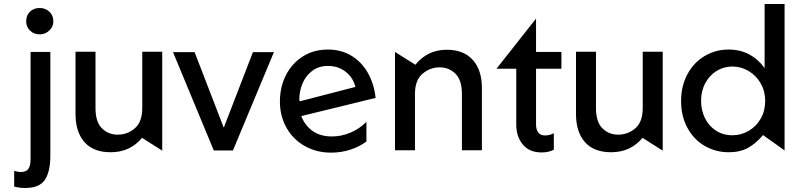

<svg xmlns="http://www.w3.org/2000/svg" viewBox="-20 -752 4013 961"><path d="M105 189Q178 189 205 147.5Q232 106 232 27V-492H133V46Q133 76 122.5 92.5Q112 109 84 109Q68 109 51 103V182Q79 189 105 189ZM111 -645Q111 -617 130.5 -598.5Q150 -580 179 -580Q206 -580 226.5 -599Q247 -618 247 -645Q247 -675 227 -693.5Q207 -712 179 -712Q149 -712 130 -693.5Q111 -675 111 -645Z M534 10Q631 10 691 -62L792 2V-493H692V-211Q692 -142 655 -110Q618 -78 569 -78Q522 -78 490 -110Q458 -142 458 -211V-493H358V-181Q358 -92 402.5 -41Q447 10 534 10Z M1351 -491H1246L1100 -113L954 -491H846L1050 1H1146Z M1641 -69Q1583 -69 1544.5 -96.5Q1506 -124 1488 -171L1860 -262Q1853 -329 1823 -384Q1793 -439 1741.5 -471.5Q1690 -504 1621 -504Q1551 -504 1496.5 -470Q1442 -436 1411.5 -376.5Q1381 -317 1381 -244Q1381 -171 1414 -112.5Q1447 -54 1505.5 -21Q1564 12 1637 12Q1688 12 1734 -3Q1780 -18 1814 -44V-142Q1779 -107 1734 -88Q1689 -69 1641 -69ZM1621 -422Q1673 -422 1710 -393Q1747 -364 1759 -317L1481 -245L1478 -252Q1478 -296 1494.5 -335Q1511 -374 1543.5 -398Q1576 -422 1621 -422Z M2216 -503Q2120 -503 2059 -428L1957 -492V0H2057V-282Q2057 -351 2095 -383Q2133 -415 2181 -415Q2227 -415 2259.5 -383Q2292 -351 2292 -282V0H2392V-312Q2392 -401 2346.5 -452Q2301 -503 2216 -503Z M2690 11Q2728 11 2752 -3V-85Q2730 -74 2708 -74Q2685 -74 2674 -89Q2663 -104 2663 -128V-408H2790V-492H2663V-659L2465 -408H2564V-128Q2564 -68 2597 -28.5Q2630 11 2690 11Z M3039 10Q3136 10 3196 -62L3297 2V-493H3197V-211Q3197 -142 3160 -110Q3123 -78 3074 -78Q3027 -78 2995 -110Q2963 -142 2963 -211V-493H2863V-181Q2863 -92 2907.5 -41Q2952 10 3039 10Z M3907 -732H3807V-411Q3776 -455 3730.5 -479.5Q3685 -504 3626 -504Q3562 -504 3507.5 -472Q3453 -440 3421 -381Q3389 -322 3389 -246Q3389 -170 3421 -111.5Q3453 -53 3507.5 -21.5Q3562 10 3628 10Q3684 10 3724 -12Q3764 -34 3799 -76L3907 1ZM3489 -247Q3489 -297 3510.5 -336.5Q3532 -376 3567.5 -397.5Q3603 -419 3646 -419Q3689 -419 3727 -396.5Q3765 -374 3787.5 -334.5Q3810 -295 3810 -247Q3810 -198 3788 -159Q3766 -120 3728 -97.5Q3690 -75 3646 -75Q3599 -75 3563 -98.5Q3527 -122 3508 -161.5Q3489 -201 3489 -247Z"/></svg>

Font: Geom
Style: Regular
Weight: 400
Version: Version 1.102